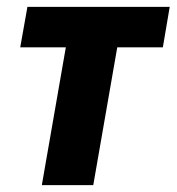

<svg xmlns="http://www.w3.org/2000/svg" viewBox="-20 -540 515 560"><path d="M39 -402H172L102 0H252L322 -402H455L475 -520H60Z"/></svg>

Font: Fixel Text 20240404
Style: Bold Italic
Weight: 700
Width: 4
Italic angle: -10°
Designer: AlfaBravo + MacPaw
Foundry: Kyrylo Tkachov, Marchela Mozhyna, Serhii Makarenko, Maria Weinstein, Zakhar Kryvoshyya
Version: Version 1.211;Glyphs 3.2 (3225)